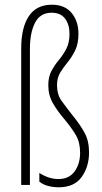

<svg xmlns="http://www.w3.org/2000/svg" viewBox="-20 -785 432 815"><path d="M313 -642Q313 -600 299.5 -572Q286 -544 268 -522Q250 -500 236 -477.5Q222 -455 222 -424Q222 -384 241 -357.5Q260 -331 286 -298Q321 -255 339.5 -220.5Q358 -186 358 -138Q358 -77 326.5 -33.5Q295 10 229 10Q207 10 185 4.5Q163 -1 147 -14V-51Q187 -25 228 -25Q273 -25 296.5 -57Q320 -89 320 -137Q320 -181 302 -211.5Q284 -242 255 -277Q224 -313 204.5 -347Q185 -381 185 -423Q185 -459 198.5 -484Q212 -509 230 -530.5Q248 -552 261.5 -578Q275 -604 275 -642Q275 -680 256.5 -705.5Q238 -731 199 -731Q151 -731 129 -689Q107 -647 107 -577V0H70V-579Q70 -668 102.5 -716.5Q135 -765 200 -765Q255 -765 284 -730Q313 -695 313 -642Z"/></svg>

Font: Noto Sans Myanmar UI ExtraCondensed ExtraLight
Style: Regular
Weight: 200
Width: 2
Designer: Monotype Design Team
Foundry: Monotype Imaging Inc.
Version: Version 2.103; ttfautohint (v1.8.4.7-5d5b)